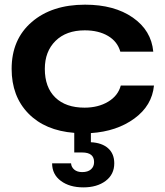

<svg xmlns="http://www.w3.org/2000/svg" viewBox="-20 -562 706 822"><path d="M336.9 240.2Q277.8 240.2 240.5 212.4Q203.1 184.6 203.1 137.2H284.2Q285.2 153.3 297.9 164.1Q310.5 174.8 332 174.8Q356 174.8 369.4 163.1Q382.8 151.4 382.8 131.8Q382.8 90.8 332 90.8H297.9V6.8Q172.9 -2.9 101.3 -76.4Q29.8 -149.9 29.8 -267.1Q29.8 -393.6 116 -467.8Q202.1 -542 344.2 -542Q469.2 -542 548.6 -486.8Q627.9 -431.6 636.2 -340.8H495.1Q482.9 -384.3 442.4 -408.2Q401.9 -432.1 342.8 -432.1Q263.7 -432.1 217.8 -387Q171.9 -341.8 171.9 -267.1Q171.9 -188 216.8 -144.5Q261.7 -101.1 341.8 -101.1Q400.4 -101.1 442.9 -126.5Q485.4 -151.9 497.1 -195.8H639.2Q630.9 -109.9 555.4 -54.7Q480 0.5 369.1 7.8V46.9Q416.5 49.3 442.9 72.8Q469.2 96.2 469.2 137.2Q469.2 184.6 432.4 212.4Q395.5 240.2 336.9 240.2Z"/></svg>

Font: Lumene Sans Expanded
Style: Bold
Weight: 600
Width: 7
Designer: Deni Anggara
Version: Version 1.003;Glyphs 3.1.2 (3151)